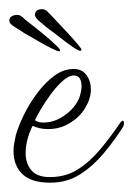

<svg xmlns="http://www.w3.org/2000/svg" viewBox="-23 -384 286 412"><path d="M149 -275Q145 -275 132 -284Q119 -293 104.5 -304.5Q90 -316 80 -323Q73 -329 62 -338Q51 -347 52 -353V-354Q53 -360 58 -362.5Q63 -365 70 -364Q75 -363 78.5 -359.5Q82 -356 86 -352Q97 -340 115.5 -320.5Q134 -301 143 -290Q145 -287 148.5 -283Q152 -279 152 -277Q151 -275 149 -275ZM104 -274Q100 -274 86 -281Q72 -288 56 -297.5Q40 -307 29 -313Q22 -318 9.5 -325.5Q-3 -333 -3 -339V-340Q-3 -346 2 -349Q7 -352 14 -352Q19 -352 23 -349Q27 -346 31 -342Q44 -332 65 -315Q86 -298 96 -288Q98 -286 102 -282Q106 -278 106 -276Q106 -274 104 -274ZM85 8Q44 8 25 -10.5Q6 -29 6 -60Q6 -68 7.5 -76.5Q9 -85 11 -94Q16 -112 27.5 -136Q39 -160 56 -183Q73 -206 93 -221Q113 -236 135 -236Q153 -236 162.5 -223Q172 -210 172 -192Q172 -173 160.5 -153.5Q149 -134 130 -122Q108 -107 80 -107Q62 -107 47 -114Q32 -84 32 -55Q32 -34 44 -19Q56 -4 84 -4Q118 -4 144 -20.5Q170 -37 192.5 -64Q215 -91 236 -122Q239 -125 240 -125Q243 -125 243 -120Q243 -115 240 -110Q222 -82 199.5 -55Q177 -28 149 -10Q121 8 85 8ZM70 -121Q96 -121 119 -139Q130 -147 138 -158Q146 -169 149 -180Q152 -191 152 -199Q152 -222 135 -222Q124 -222 110 -209Q98 -198 85.5 -181Q73 -164 64 -148.5Q55 -133 52 -126Q59 -121 70 -121Z"/></svg>

Font: Waterfall
Style: Regular
Weight: 400
Designer: Robert E. Leuschke
Foundry: Robert E. Leuschke
Version: Version 1.010; ttfautohint (v1.8.3)